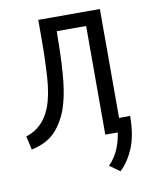

<svg xmlns="http://www.w3.org/2000/svg" viewBox="-79 -582 644 804"><g transform="rotate(-10 243.0 -180.0)"><path d="M368 162 325 131Q351 104 365 72Q379 40 385 0H332V-462H207L206 -404Q205 -322 198 -253Q191 -184 173 -133Q151 -75 115.5 -40Q80 -5 18 8L5 -50Q79 -73 110 -153Q129 -203 134 -279.5Q139 -356 139 -447V-522H401V-59H448Q448 22 425.5 76Q403 130 368 162Z"/></g></svg>

Font: Ubuntu Sans Condensed
Style: Regular
Weight: 400
Width: 3
Designer: Dalton Maag Ltd
Foundry: Dalton Maag Ltd
Version: Version 1.006; ttfautohint (v1.8.4.7-5d5b)